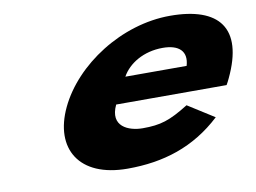

<svg xmlns="http://www.w3.org/2000/svg" viewBox="-64 -620 972 728"><g transform="rotate(-10 422.0 -256.5)"><path d="M796.6 -232C800.4 -238 805.7 -249 809 -256C894.6 -436 819.3 -528 630.8 -528C443.2 -528 256.7 -406 185.4 -256C114.6 -107 185.1 15 372.6 15C510.5 15 630.7 -22 734.9 -119L633.7 -183C559.8 -137 524.3 -126 455.4 -126C400.9 -126 333.9 -153 371.5 -232ZM424.1 -330C450.1 -377 508.3 -413 582.1 -413C645.1 -413 676 -384 660 -330Z"/></g></svg>

Font: Hussar
Style: BdSuprExtOblFive
Weight: 700
Foundry: Cannot Into Space Fonts
Version: Version 2.00